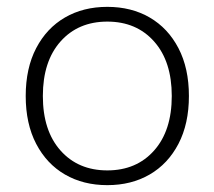

<svg xmlns="http://www.w3.org/2000/svg" viewBox="-20 -530 625 560"><path d="M293 -510Q363 -510 416.5 -479Q470 -448 500.5 -389.5Q531 -331 531 -250Q531 -169 500.5 -110.5Q470 -52 416.5 -21Q363 10 293 10Q223 10 169.5 -21Q116 -52 85.5 -110.5Q55 -169 55 -250Q55 -331 85.5 -389.5Q116 -448 169.5 -479Q223 -510 293 -510ZM293 -467Q208 -467 156.5 -409Q105 -351 105 -250Q105 -149 156.5 -91Q208 -33 293 -33Q378 -33 429.5 -91Q481 -149 481 -250Q481 -351 429.5 -409Q378 -467 293 -467Z"/></svg>

Font: Work Sans Light
Style: Regular
Weight: 300
Designer: Wei Huang
Foundry: Wei Huang
Version: Version 2.012; ttfautohint (v1.8.3)